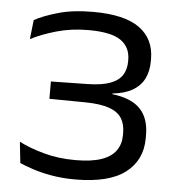

<svg xmlns="http://www.w3.org/2000/svg" viewBox="-49 -697 688 756"><g transform="rotate(5 294.5 -319.0)"><path d="M275.5 12.5Q225 12.5 182.5 5Q140 -2.5 107.8 -13.2Q75.5 -24 55 -33L46 -116.5Q86.5 -95.5 144 -79.5Q201.5 -63.5 270 -63.5Q333.5 -63.5 372.8 -77.2Q412 -91 430 -116.8Q448 -142.5 448 -177.5V-186.5Q448 -221.5 433 -245Q418 -268.5 383.8 -280.5Q349.5 -292.5 291.5 -293.5L147 -295V-363.5L292 -366Q348 -367 381.2 -379.5Q414.5 -392 428.8 -414.8Q443 -437.5 443 -468V-474.5Q443 -525 404.8 -551.5Q366.5 -578 277 -578Q209 -578 150 -561Q91 -544 50 -522.5L58.5 -598.5Q94 -618 151.8 -634.5Q209.5 -651 289 -651Q413.5 -651 472.8 -608Q532 -565 532 -486V-477Q532 -438 517.5 -408.5Q503 -379 472 -360.8Q441 -342.5 392.5 -337.5L392 -326L391 -335Q468 -326 503.2 -289Q538.5 -252 538.5 -186V-173Q538.5 -87 473.8 -37.2Q409 12.5 275.5 12.5Z"/></g></svg>

Font: Anek Gujarati SemiExpanded
Style: Regular
Weight: 400
Width: 6
Designer: Mrunmayee Ghaisas (Gujarati), Yesha Goshar (Latin)
Foundry: Ek Type
Version: Version 1.003